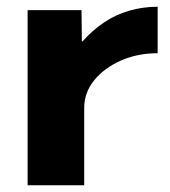

<svg xmlns="http://www.w3.org/2000/svg" viewBox="-20 -550 505 570"><path d="M62 0V-520H222L223 -427H225Q254 -460 289 -483.5Q324 -507 364.5 -518.5Q405 -530 448 -530V-392Q388 -392 338.5 -370Q289 -348 259.5 -311.5Q230 -275 230 -230V0Z"/></svg>

Font: M PLUS 1 ExtraBold
Style: Regular
Weight: 800
Designer: Coji Morishita
Foundry: UNDERFOREST DESIGN
Version: Version 1.001